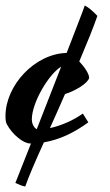

<svg xmlns="http://www.w3.org/2000/svg" viewBox="-20 -617 400 700"><path d="M335 -559C318 -577 303 -590 289 -597C286 -586 258 -515 223 -424C106 -421 0 -305 0 -194C0 -180 1 -171 5 -164C25 -126 66 -94 89 -94H93L36 50C48 55 59 61 72 63C83 31 108 -28 140 -98C199 -108 253 -135 302 -171L282 -203C250 -180 205 -159 162 -150C180 -190 199 -232 217 -274C255 -286 300 -313 305 -333C305 -348 288 -373 269 -393C297 -459 321 -518 335 -559ZM96 -181C96 -244 159 -348 203 -374L114 -146C102 -152 96 -169 96 -181Z"/></svg>

Font: Yesteryear
Style: Regular
Weight: 400
Designer: Astigmatic (AOETI)
Foundry: Astigmatic (AOETI)
Version: Version 1.000